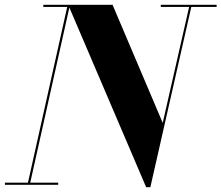

<svg xmlns="http://www.w3.org/2000/svg" viewBox="-58 -770 922 800"><path d="M-37.5 -9V0H184.5V-9H68L231 -738.5L551 10H568.5L739 -741H844.5V-750H612V-741H730L620 -258L411 -750H122.5V-741H222L58.5 -9Z"/></svg>

Font: Bodoni* 24pt
Style: Bold Italic
Weight: 700
Italic angle: -13°
Version: Version 2.3